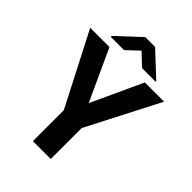

<svg xmlns="http://www.w3.org/2000/svg" viewBox="-256 -1016 1131 1131"><g transform="rotate(45 309.0 -450.5)"><path d="M308.6 -390.6 456.5 -710.9H616.7L383.3 -257.8V0H234.4V-257.8L1 -710.9H161.6ZM497.6 -764.6V-758.8H385.3L310.1 -829.6L234.9 -758.8H124.5V-766.6L269 -901.4H351.1Z"/></g></svg>

Font: Robotiche
Style: Bold
Weight: 700
Designer: Google
Version: Version 2.001150; 2014